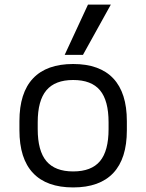

<svg xmlns="http://www.w3.org/2000/svg" viewBox="-20 -810 640 840"><path d="M300 10Q184 10 124.5 -53Q65 -116 65 -240V-280Q65 -404 124.5 -467Q184 -530 300 -530Q416 -530 475.5 -467Q535 -404 535 -280V-240Q535 -116 475.5 -53Q416 10 300 10ZM300 -60Q380 -60 417.5 -105Q455 -150 455 -245V-275Q455 -370 417.5 -415Q380 -460 300 -460Q221 -460 183 -415Q145 -370 145 -275V-245Q145 -150 183 -105Q221 -60 300 -60ZM343 -570H263L365 -790H465Z"/></svg>

Font: M PLUS Code Latin Expanded
Style: Regular
Weight: 400
Width: 7
Designer: Coji Morishita
Foundry: UNDERFOREST DESIGN
Version: Version 1.002; ttfautohint (v1.8.3)